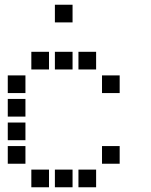

<svg xmlns="http://www.w3.org/2000/svg" viewBox="-20 -808 640 815"><path d="M214 -788Q213 -788 213 -788Q213 -788 213 -787V-714Q213 -713 213 -713Q213 -713 214 -713H287Q288 -713 288 -713Q288 -713 288 -714V-787Q288 -788 288 -788Q288 -788 287 -788ZM114 -588Q113 -588 113 -588Q113 -588 113 -587V-514Q113 -513 113 -513Q113 -513 114 -513H187Q188 -513 188 -513Q188 -513 188 -514V-587Q188 -588 188 -588Q188 -588 187 -588ZM214 -588Q213 -588 213 -588Q213 -588 213 -587V-514Q213 -513 213 -513Q213 -513 214 -513H287Q288 -513 288 -513Q288 -513 288 -514V-587Q288 -588 288 -588Q288 -588 287 -588ZM314 -588Q313 -588 313 -588Q313 -588 313 -587V-514Q313 -513 313 -513Q313 -513 314 -513H387Q388 -513 388 -513Q388 -513 388 -514V-587Q388 -588 388 -588Q388 -588 387 -588ZM14 -488Q13 -488 13 -488Q13 -488 13 -487V-414Q13 -413 13 -413Q13 -413 14 -413H87Q88 -413 88 -413Q88 -413 88 -414V-487Q88 -488 88 -488Q88 -488 87 -488ZM414 -488Q413 -488 413 -488Q413 -488 413 -487V-414Q413 -413 413 -413Q413 -413 414 -413H487Q488 -413 488 -413Q488 -413 488 -414V-487Q488 -488 488 -488Q488 -488 487 -488ZM14 -388Q13 -388 13 -388Q13 -388 13 -387V-314Q13 -313 13 -313Q13 -313 14 -313H87Q88 -313 88 -313Q88 -313 88 -314V-387Q88 -388 88 -388Q88 -388 87 -388ZM14 -288Q13 -288 13 -288Q13 -288 13 -287V-214Q13 -213 13 -213Q13 -213 14 -213H87Q88 -213 88 -213Q88 -213 88 -214V-287Q88 -288 88 -288Q88 -288 87 -288ZM14 -188Q13 -188 13 -188Q13 -188 13 -187V-114Q13 -113 13 -113Q13 -113 14 -113H87Q88 -113 88 -113Q88 -113 88 -114V-187Q88 -188 88 -188Q88 -188 87 -188ZM414 -188Q413 -188 413 -188Q413 -188 413 -187V-114Q413 -113 413 -113Q413 -113 414 -113H487Q488 -113 488 -113Q488 -113 488 -114V-187Q488 -188 488 -188Q488 -188 487 -188ZM114 -88Q113 -88 113 -88Q113 -88 113 -87V-14Q113 -13 113 -13Q113 -13 114 -13H187Q188 -13 188 -13Q188 -13 188 -14V-87Q188 -88 188 -88Q188 -88 187 -88ZM214 -88Q213 -88 213 -88Q213 -88 213 -87V-14Q213 -13 213 -13Q213 -13 214 -13H287Q288 -13 288 -13Q288 -13 288 -14V-87Q288 -88 288 -88Q288 -88 287 -88ZM314 -88Q313 -88 313 -88Q313 -88 313 -87V-14Q313 -13 313 -13Q313 -13 314 -13H387Q388 -13 388 -13Q388 -13 388 -14V-87Q388 -88 388 -88Q388 -88 387 -88Z"/></svg>

Font: Doto
Style: Bold
Weight: 700
Monospace: yes
Version: Version 1.000